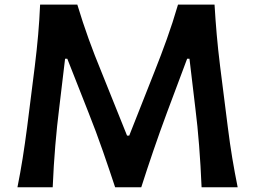

<svg xmlns="http://www.w3.org/2000/svg" viewBox="-20 -791 1077 811"><path d="M53.7 0Q65.9 -61 75.7 -122.3Q85.4 -183.6 94.7 -254.9L127 -511.2Q135.7 -582 141.1 -643.6Q146.5 -705.1 149.4 -771.5H306.6Q329.6 -695.3 354.5 -626.5Q379.4 -557.6 407.7 -489.3L516.6 -218.3H525.9L632.8 -488.8Q660.2 -557.6 684.8 -626.2Q709.5 -694.8 731.9 -771.5H886.2Q890.1 -706.1 895.5 -644.3Q900.9 -582.5 909.7 -511.2L942.4 -252.9Q951.2 -182.6 961.2 -122.8Q971.2 -63 983.9 0H831.5Q827.6 -92.3 821 -176.3Q814.5 -260.3 805.2 -333.5L780.3 -543H770.5L686 -317.4Q655.3 -234.9 627.4 -153.3Q599.6 -71.8 576.7 0H466.3Q443.8 -68.4 414.6 -152.6Q385.3 -236.8 353.5 -316.4L264.2 -543H254.9L230 -334Q220.7 -260.7 213.6 -176.8Q206.5 -92.8 202.6 0Z"/></svg>

Font: Pinar-DS3-FD SemiBold
Style: Regular
Weight: 600
Designer: Amin Abedi
Version: Version 3.000